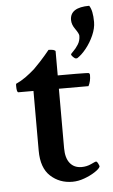

<svg xmlns="http://www.w3.org/2000/svg" viewBox="-51 -714 447 757"><g transform="rotate(-5 172.5 -336.0)"><path d="M205.1 6.8Q154.3 6.8 118.7 -25.9Q83 -58.6 83 -127V-363.3H23.4Q16.6 -363.3 16.6 -388.7Q16.6 -396.5 17.6 -397.5Q37.1 -406.2 55.7 -419.4Q74.2 -432.6 92.8 -449.2Q121.1 -477.5 138.7 -498.5Q156.2 -519.5 156.2 -519.5Q161.1 -519.5 166 -519Q170.9 -518.6 174.8 -517.6Q183.6 -514.6 183.6 -511.7V-416H254.9Q277.3 -416 289.6 -415.5Q301.8 -415 302.7 -415Q310.5 -415 310.5 -406.2Q310.5 -381.8 300.8 -363.3H183.6V-127.9Q183.6 -88.9 200.2 -68.4Q216.8 -47.9 246.1 -47.9Q266.6 -47.9 284.2 -56.2Q301.8 -64.5 303.7 -64.5Q307.6 -65.4 312.5 -55.7Q317.4 -45.9 316.4 -43Q312.5 -34.2 294.4 -22.5Q276.4 -10.7 252.4 -2Q228.5 6.8 205.1 6.8ZM260.7 -476.6Q256.8 -476.6 250 -483.4Q243.2 -490.2 243.2 -494.1Q243.2 -496.1 252.9 -505.4Q262.7 -514.6 272.5 -529.8Q282.2 -544.9 282.2 -564.5Q282.2 -572.3 268.6 -591.8Q254.9 -610.4 254.9 -628.9Q254.9 -678.7 331.1 -678.7Q344.7 -659.2 344.7 -613.3Q344.7 -588.9 332.5 -561Q320.3 -533.2 301.8 -510.3Q283.2 -487.3 265.6 -476.6Z"/></g></svg>

Font: Crimson Text SemiBold
Style: Regular
Weight: 600
Designer: Sebastian Kosch
Foundry: Sebastian Kosch
Version: Version 1.100; ttfautohint (v1.8.4)